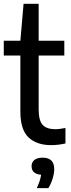

<svg xmlns="http://www.w3.org/2000/svg" viewBox="-20 -760 374 1018"><path d="M251.5 9.5Q174.5 9.5 131.2 -31.5Q88 -72.5 88 -168V-465.5H0V-544H88L105 -740H185V-544H321V-465.5H185V-180.5Q185 -121 206 -98Q227 -75 273.5 -75Q285.5 -75 299 -76.8Q312.5 -78.5 327 -81.5V0.5Q311 4.5 290.8 7Q270.5 9.5 251.5 9.5ZM175 237.5Q194 197 198 166.5Q147.5 162.5 147.5 121Q147.5 100.5 162.2 88.2Q177 76 206.5 76Q267.5 76 267.5 136.5Q267.5 159.5 259 187Q250.5 214.5 236.5 237.5Z"/></svg>

Font: Encode Sans Condensed Condensed Medium
Style: Regular
Weight: 500
Width: 3
Designer: Multiple Designers
Foundry: Impallari Type
Version: Version 3.000; ttfautohint (v1.8.3) -l 8 -r 50 -G 200 -x 14 